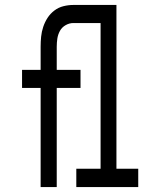

<svg xmlns="http://www.w3.org/2000/svg" viewBox="-20 -755 640 775"><path d="M144 0V-400H69V-473H144V-566Q144 -587 146 -607Q148 -627 154.5 -646.5Q161 -666 172 -683Q183 -700 199.5 -712.5Q216 -725 236 -730Q256 -735 276 -735H366V-662H276Q260 -662 245 -653.5Q230 -645 222 -630.5Q214 -616 211.5 -599.5Q209 -583 209 -566V-473H305V-400H209V0ZM288 0V-74H386V-662H298V-735H450V-74H538V0Z"/></svg>

Font: Iosevka Extended
Style: Regular
Weight: 400
Width: 7
Monospace: yes
Designer: Belleve Invis
Foundry: Belleve Invis
Version: Version 32.5.0; ttfautohint (v1.8.4)